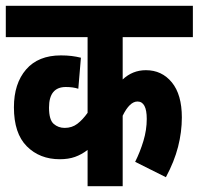

<svg xmlns="http://www.w3.org/2000/svg" viewBox="-20 -642 685 662"><path d="M645 -514H403V-368Q437 -400 483 -400Q538 -400 572.5 -358Q607 -316 607 -237Q607 -187 594 -136Q581 -85 552 -31L446 -84Q463 -118 474.5 -156Q486 -194 486 -232Q486 -292 454 -292Q427 -292 403 -243V0H282V-125Q261 -109 238.5 -101Q216 -93 186 -93Q117 -93 72.5 -137.5Q28 -182 28 -272Q28 -354 70 -402.5Q112 -451 190 -451Q210 -451 226.5 -449Q243 -447 259 -443L250 -336Q232 -342 207 -342Q149 -342 149 -271Q149 -229 165 -215Q181 -201 203 -201Q228 -201 246.5 -215Q265 -229 282 -253V-514H0V-622H645Z"/></svg>

Font: Noto Sans ExtraCondensed
Style: Bold
Weight: 700
Width: 2
Designer: Monotype Design Team
Foundry: Monotype Imaging Inc.
Version: Version 2.013; ttfautohint (v1.8.4.7-5d5b)